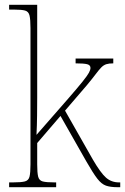

<svg xmlns="http://www.w3.org/2000/svg" viewBox="-20 -780 521 800"><path d="M18 0V-20H34Q68 -20 83.5 -24Q99 -28 103 -44Q107 -60 107 -95V-663Q107 -699 103 -715.5Q99 -732 84.5 -736Q70 -740 40 -740H18V-760H135V-374Q135 -339 134.5 -298Q134 -257 132 -218L264 -369Q304 -415 324 -440Q344 -465 350.5 -477Q357 -489 357 -497Q357 -509 343 -512.5Q329 -516 295 -516V-536H452V-516Q434 -516 423 -512.5Q412 -509 402.5 -499.5Q393 -490 379.5 -472Q366 -454 342 -425L251 -319L367 -115Q399 -60 421.5 -40Q444 -20 476 -20H481V0H470Q440 0 421.5 -6.5Q403 -13 385.5 -35.5Q368 -58 340 -107L232 -297L135 -184V-95Q135 -60 139 -44Q143 -28 158 -24Q173 -20 207 -20H214V0Z"/></svg>

Font: Noto Serif Hebrew SemiCondensed Thin
Style: Regular
Weight: 100
Width: 4
Designer: Monotype Design Team
Foundry: Monotype Imaging Inc.
Version: Version 2.004; ttfautohint (v1.8.4.7-5d5b)